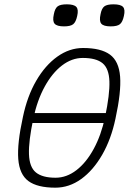

<svg xmlns="http://www.w3.org/2000/svg" viewBox="-20 -854 640 888"><path d="M98 -285 108 -331H502L492 -285ZM236 14Q153 14 111.5 -16.5Q70 -47 64.5 -118.5Q59 -190 86 -313Q106 -409 147.5 -480.5Q189 -552 245 -592Q301 -632 364 -632Q447 -632 488.5 -601.5Q530 -571 535.5 -500Q541 -429 514 -305Q494 -210 452.5 -138Q411 -66 355.5 -26Q300 14 236 14ZM237 -32Q288 -32 333.5 -67Q379 -102 413.5 -165.5Q448 -229 466 -313Q488 -418 486 -477.5Q484 -537 454.5 -561.5Q425 -586 363 -586Q312 -586 266.5 -551Q221 -516 186.5 -453Q152 -390 134 -305Q112 -201 114 -141Q116 -81 146 -56.5Q176 -32 237 -32ZM492 -732Q459 -732 448.5 -744.5Q438 -757 445 -788Q450 -815 462.5 -824.5Q475 -834 505 -834Q538 -834 549 -822Q560 -810 553 -780Q547 -752 534.5 -742Q522 -732 492 -732ZM276 -732Q243 -732 232.5 -744.5Q222 -757 229 -788Q234 -815 246.5 -824.5Q259 -834 289 -834Q322 -834 333 -822Q344 -810 337 -780Q331 -752 318.5 -742Q306 -732 276 -732Z"/></svg>

Font: Victor Mono Thin
Style: Italic
Weight: 100
Italic angle: -12°
Monospace: yes
Designer: Rune Bjørnerås
Version: Version 1.561;gftools[0.9.30]